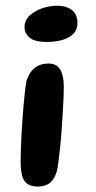

<svg xmlns="http://www.w3.org/2000/svg" viewBox="-20 -656 346 689"><path d="M116 13.5Q92.5 13.5 78.8 4.2Q65 -5 59.5 -25.2Q54 -45.5 54 -76.5Q54 -93.5 54.8 -117.5Q55.5 -141.5 57 -169.8Q58.5 -198 60.5 -227Q62.5 -256 65 -282.8Q67.5 -309.5 70 -331Q72.5 -352.5 75 -365.5Q85 -397 104.8 -412.5Q124.5 -428 154.5 -428Q183 -428 196 -406.5Q209 -385 209 -344.5Q209 -329.5 208 -304Q207 -278.5 205 -247.5Q203 -216.5 200.8 -184Q198.5 -151.5 195.2 -121.8Q192 -92 189 -69.2Q186 -46.5 182 -35Q172 -8 155.8 2.8Q139.5 13.5 116 13.5ZM150 -505.5Q103 -505.5 85.5 -521.5Q68 -537.5 68 -557.5Q68 -583 86.5 -600.2Q105 -617.5 132 -626.5Q159 -635.5 186 -635.5Q205.5 -635.5 222 -629Q238.5 -622.5 248.2 -609Q258 -595.5 258 -573.5Q258 -549.5 243 -534.5Q228 -519.5 203.5 -512.5Q179 -505.5 150 -505.5Z"/></svg>

Font: Gluten Thin
Style: Regular
Weight: 400
Version: Version 1.300